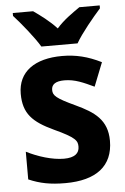

<svg xmlns="http://www.w3.org/2000/svg" viewBox="-55 -806 559 856"><g transform="rotate(-5 225.0 -378.0)"><path d="M149 -606H311C336 -650 391 -716 424 -753V-766H333C302 -744 261 -717 229 -680C196 -716 156 -745 126 -766H35V-753C69 -716 124 -648 149 -606ZM417 -161C417 -255 360 -293 279 -331C193 -371 180 -384 180 -409C180 -434 199 -447 238 -447C285 -447 323 -429 370 -407L412 -513C352 -543 298 -556 237 -556C115 -556 39 -503 39 -404C39 -315 80 -275 172 -232C268 -188 275 -173 275 -147C275 -118 255 -99 206 -99C154 -99 90 -119 39 -145V-21C90 1 136 10 203 10C341 10 417 -48 417 -161Z"/></g></svg>

Font: Noto Sans Gurmukhi SemiCondensed
Style: Bold
Weight: 700
Width: 4
Designer: Jelle Bosma - Monotype Design Team
Foundry: Monotype Imaging Inc.
Version: Version 2.004